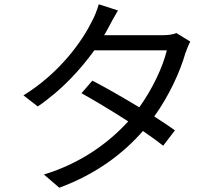

<svg xmlns="http://www.w3.org/2000/svg" viewBox="-20 -836 1040 900"><path d="M807 -681C790 -674 768 -671 741 -671H468C476 -684 483 -696 489 -708C499 -727 517 -761 533 -787L443 -816C436 -790 421 -754 411 -736C366 -645 262 -495 90 -389L157 -337C269 -413 358 -511 422 -600H762C743 -521 694 -418 633 -333C555 -380 471 -428 413 -458L362 -399C418 -368 502 -318 581 -267C490 -167 360 -71 186 -18L258 44C434 -21 560 -119 650 -222C688 -196 721 -172 745 -153L800 -225C775 -243 741 -266 703 -290C773 -388 824 -499 849 -587C855 -603 864 -627 872 -641Z"/></svg>

Font: Squished Noto Sans CJK JP Regular
Style: Regular
Weight: 400
Designer: Ryoko NISHIZUKA (kana & ideographs); Paul D. Hunt (Latin, Greek & Cyrillic); Wenlong ZHANG (bopomofo); Sandoll Communica
Foundry: Adobe Systems Incorporated
Version: Version 1.004;PS 1.004;hotconv 1.0.82;makeotf.lib2.5.63406